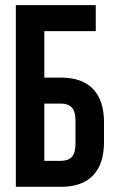

<svg xmlns="http://www.w3.org/2000/svg" viewBox="-20 -720 455 740"><path d="M214.8 0H41V-700.2H349.1V-600.1H150.9V-420.9H214.8Q296.9 -420.9 338.9 -376.7Q380.9 -332.5 380.9 -248V-172.9Q380.9 -88.4 338.9 -44.2Q296.9 0 214.8 0ZM150.9 -100.1H214.8Q242.7 -100.1 256.8 -115.2Q271 -130.4 271 -166V-254.9Q271 -290.5 256.8 -305.7Q242.7 -320.8 214.8 -320.8H150.9Z"/></svg>

Font: VL Bebas Neue Bold
Style: Regular
Weight: 700
Designer: Ryoichi Tsunekawa
Foundry: Ryoichi Tsunekawa
Version: Version 1.300